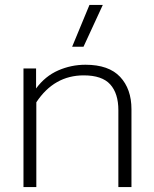

<svg xmlns="http://www.w3.org/2000/svg" viewBox="-20 -757 622 777"><path d="M342 -737H396L318 -568H272ZM75 -480H126V-399Q163 -449 215.5 -472Q268 -495 326 -495Q420 -495 466 -446Q512 -397 512 -315V0H459V-311Q459 -379 426 -415.5Q393 -452 319 -452Q199 -452 127 -343V0H75Z"/></svg>

Font: Prompt ExtraLight
Style: Regular
Weight: 275
Designer: Katatrad Team
Foundry: CadsonDemak
Version: Version 1.000